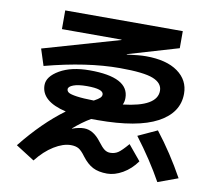

<svg xmlns="http://www.w3.org/2000/svg" viewBox="-87 -871 1174 1031"><g transform="rotate(10 500.0 -355.0)"><path d="M187 -767H828V-674L553 -593L554 -591Q621 -600 657 -600Q769 -600 831 -555.5Q893 -511 893 -437Q893 -333 785 -275Q677 -217 460 -217H425Q379 -190 332 -149L333 -148Q369 -161 397 -161Q448 -161 490 -105Q512 -76 526 -66Q540 -56 557 -56Q581 -56 599.5 -68Q618 -80 652 -120L720 -38Q688 7 644.5 32Q601 57 560 57Q513 57 482 41Q451 25 423 -12Q402 -41 385.5 -50.5Q369 -60 343 -60Q301 -60 251.5 -29.5Q202 1 159 56L57 -9Q168 -148 284 -233Q147 -265 147 -353Q147 -400 210 -436.5Q273 -473 373 -473Q587 -473 587 -360Q587 -339 579 -323Q763 -344 763 -430Q763 -472 712 -492.5Q661 -513 530 -513Q351 -513 124 -453L95 -543L512 -663V-665H187ZM685 -171 789 -219Q874 -110 943 15L834 55Q773 -55 685 -171ZM422 -317Q446 -330 454.5 -338.5Q463 -347 463 -357Q463 -387 373 -387Q325 -387 299 -377Q273 -367 273 -353Q273 -342 283.5 -335Q294 -328 328 -323Q362 -318 422 -317Z"/></g></svg>

Font: Mplus 1p Bold
Style: Bold
Weight: 700
Version: Version 1.061